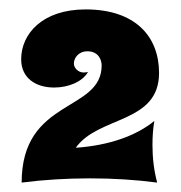

<svg xmlns="http://www.w3.org/2000/svg" viewBox="-20 -742 384 408"><path d="M26 -354C72 -360 122 -363 171 -363C220 -363 269 -360 314 -354C307 -380 304 -407 304 -434C304 -451 305 -468 308 -485C270 -454 213 -433 141 -428C189 -496 318 -479 318 -587C318 -664 268 -722 162 -722C70 -722 25 -670 25 -616C25 -576 56 -556 95 -556C125 -556 155 -568 167 -589C163 -588 160 -588 157 -588C147 -588 137 -597 137 -607C137 -618 146 -633 166 -633C189 -633 196 -615 196 -603C196 -503 26 -534 26 -354Z"/></svg>

Font: Spicy Rice
Style: Regular
Weight: 400
Designer: Astigmatic (AOETI)
Foundry: Astigmatic (AOETI)
Version: Version 1.000